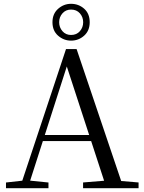

<svg xmlns="http://www.w3.org/2000/svg" viewBox="-20 -993 758 1013"><path d="M354.8 -778.6Q316.5 -778.6 286.6 -804.6Q256.8 -830.5 256.8 -875.8Q256.8 -920.2 286.6 -946.6Q316.5 -972.9 354.8 -972.9Q394.7 -972.9 424 -947.1Q453.3 -921.2 453.3 -875.8Q453.3 -831.1 424 -804.9Q394.7 -778.6 354.8 -778.6ZM354.8 -808.5Q384.2 -808.5 401.5 -828.5Q418.8 -848.5 418.8 -875.8Q418.8 -902.8 401.5 -922.6Q384.2 -942.5 354.8 -942.5Q326.9 -942.5 309.5 -922.6Q292.1 -902.8 292.1 -875.8Q292.1 -848.5 309.5 -828.5Q326.9 -808.5 354.8 -808.5ZM11.6 0V-30.1L110.1 -41.1H127.5L235.7 -30.1V0ZM84.4 0 328.3 -734.2H384.1L632.2 0H542.1L321.9 -674.6H342.1L338.3 -660.6L126.3 0ZM192.4 -248.8 195.9 -280.7H500.1L503.6 -248.8ZM418.3 0V-30.3L551.9 -41.3H580.7L711.1 -30.3V0Z"/></svg>

Font: Early Summer Mincho VF
Style: Regular
Weight: 250
Designer: GuiWonder
Version: Version 1.002